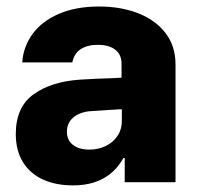

<svg xmlns="http://www.w3.org/2000/svg" viewBox="-20 -557 604 587"><path d="M224.6 -313.5Q268.6 -316.4 332 -318.4Q339.8 -319.3 351.6 -319.3V-362.3Q351.6 -390.1 332.5 -405Q313.5 -419.9 279.3 -419.9Q246.1 -419.9 226.1 -406.2Q206.1 -392.6 201.2 -366.2H47.9Q51.3 -414.1 79.3 -452.9Q107.4 -491.7 159.4 -514.4Q211.4 -537.1 283.2 -537.1Q349.6 -537.1 402.6 -516.4Q455.6 -495.6 486.1 -455.8Q516.6 -416 516.6 -360.4V0H361.3V-74.2H357.4Q335 -33.2 296.4 -11.7Q257.8 9.8 203.1 9.8Q151.4 9.8 112.1 -7.8Q72.8 -25.4 50.5 -60.8Q28.3 -96.2 28.3 -147.5Q28.3 -229.5 82.5 -268.6Q136.7 -307.6 224.6 -313.5ZM252.9 -99.6Q280.8 -99.6 303.7 -110.8Q326.7 -122.1 339.8 -142.3Q353 -162.6 352.5 -188.5V-222.7H342.8L252 -216.8Q220.7 -212.9 202.6 -196.5Q184.6 -180.2 184.6 -154.3Q184.6 -127.9 203.4 -113.8Q222.2 -99.6 252.9 -99.6Z"/></svg>

Font: Pretendard Std ExtraBold
Style: Regular
Weight: 800
Designer: Base glyphs from Inter by Rasmus Andersson; Hangeul glyphs from Noto Sans CJK(Source Han Sans) by Jang Soo-young and Kan
Foundry: Kil Hyung-jin
Version: Version 1.309